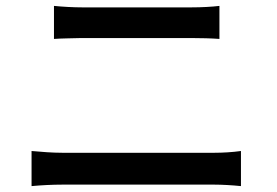

<svg xmlns="http://www.w3.org/2000/svg" viewBox="-20 -682 940 651"><path d="M724 -662C699 -659 664 -657 629 -657H259C229 -657 193 -659 163 -662V-550C190 -552 224 -552 255 -553H629C660 -553 698 -552 724 -550V-662ZM797 -170C769 -166 735 -164 707 -164H191C157 -164 121 -167 87 -170V-51C120 -54 157 -56 191 -56H707C732 -56 768 -54 797 -51V-170Z"/></svg>

Font: Glow Sans SC Condensed Medium
Style: Regular
Weight: 600
Width: 3
Designer: Ryoko NISHIZUKA (kana, bopomofo & ideographs); Paul D. Hunt (Latin, Greek & Cyrillic); Sandoll Communications, Soo-young
Version: Version 0.93